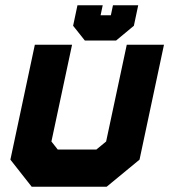

<svg xmlns="http://www.w3.org/2000/svg" viewBox="-20 -710 644 730"><path d="M100.5 0 19.5 -103 112.5 -540H254L175.5 -172L199.5 -141.5H346.5L383.5 -172L462 -540H603.5L510.5 -103L385.5 0ZM155.5 -71H364L449.5 -146L518.5 -470L449.5 -146L364 -71H155.5L98.5 -146.5L167.5 -470L98.5 -146.5ZM302.5 -556 258 -612 274.5 -690H370.5L362.5 -652H401.5L409.5 -690H505.5L489 -612L421.5 -556ZM337.5 -600H405.5L446.5 -636L449 -649L446.5 -636L405.5 -600H337.5L312.5 -636L315 -649L312.5 -636Z"/></svg>

Font: Tourney Thin Black
Style: Italic
Weight: 900
Italic angle: -12°
Version: Version 1.015